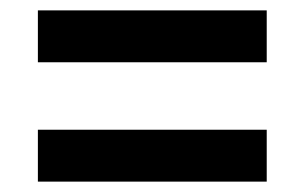

<svg xmlns="http://www.w3.org/2000/svg" viewBox="-20 -520 587 370"><path d="M53 -400V-500H494V-400ZM53 -170V-270H494V-170Z"/></svg>

Font: Outfit Medium
Style: Regular
Weight: 500
Designer: Rodrigo Fuenzalida
Foundry: fragTYPE
Version: Version 1.100; ttfautohint (v1.8.4.7-5d5b);gftools[0.9.27]